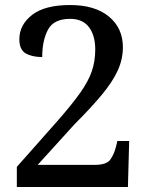

<svg xmlns="http://www.w3.org/2000/svg" viewBox="-20 -744 601 764"><path d="M47 -80 209 -263Q266 -328 299 -374.5Q332 -421 345.5 -461Q359 -501 359 -547Q359 -603 334 -636Q309 -669 259 -669Q194 -669 171 -626Q148 -583 148 -517Q108 -517 82.5 -531.5Q57 -546 57 -588Q57 -645 107.5 -684.5Q158 -724 259 -724Q358 -724 413.5 -678Q469 -632 469 -556Q469 -509 449 -464.5Q429 -420 386.5 -368.5Q344 -317 277 -250L130 -88H358Q404 -88 419 -109Q434 -130 442 -162L447 -183H494L489 0H47Z"/></svg>

Font: Noto Serif Sinhala Medium
Style: Regular
Weight: 500
Designer: Jelle Bosma - Monotype Design Team
Foundry: Monotype Imaging Inc.
Version: Version 2.007; ttfautohint (v1.8.4.7-5d5b)